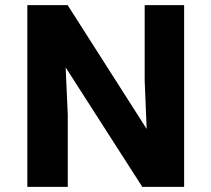

<svg xmlns="http://www.w3.org/2000/svg" viewBox="-20 -731 827 751"><path d="M86.9 0V-710.9H244.6L553.7 -226.6L545.9 -415.5V-710.9H700.2V0H536.6L236.8 -467.3L245.1 -281.2V0Z"/></svg>

Font: Comme
Style: Bold
Weight: 700
Version: Version 1.000;gftools[0.9.27]